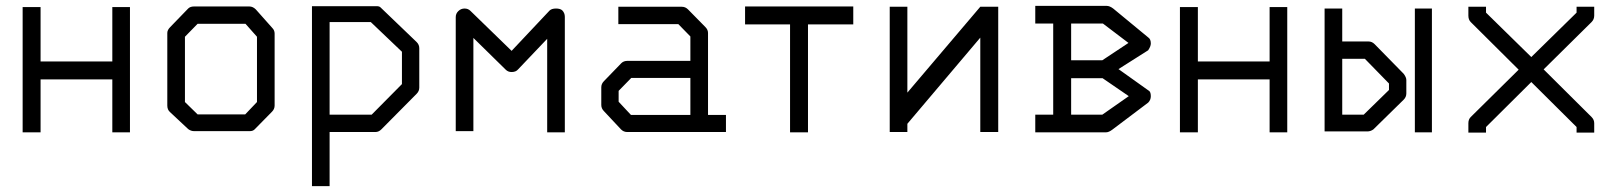

<svg xmlns="http://www.w3.org/2000/svg" viewBox="-20 -499 5452 653"><path d="M57 -475H118V-290H362V-475H422V-49H362V-229H118V-49H57Z M609 -374V-152L652 -110H814L854 -152V-374L815 -418H652ZM559 -407 620 -470Q627 -477 640 -477H828Q840 -477 850 -467L906 -404Q914 -396 914 -385V-140Q914 -128 905 -119L847 -60Q841 -53 829.5 -53H826H640Q629.5 -53 620 -60L558 -118Q549 -126 549 -140V-387Q549 -397 559 -407Z M1041 -478H1261Q1270 -478 1274 -474L1397 -356Q1406 -347 1406 -335V-201Q1406 -189 1397 -180L1277 -59Q1268 -50 1257 -50H1101V134H1041ZM1101 -424V-109H1244L1347 -213V-323L1241 -424Z M1590 -53H1530V-441Q1530 -453 1539 -461.5Q1548 -470 1560 -470Q1572 -470 1580 -462L1720 -326L1849 -463Q1856 -470 1871 -470Q1885 -470 1892 -464Q1901 -455 1901 -442V-49H1841V-367L1742 -263Q1734.5 -254 1720 -254Q1708 -254 1700 -262L1590 -370Z M2328 -108V-234H2127L2084 -190V-153L2126 -108ZM2388 -108H2449V-50H2113Q2101 -50 2092 -59L2034 -121Q2025 -130 2025 -142V-202Q2025 -214 2034 -223L2093 -284Q2101 -292 2114 -292H2328V-375L2287 -417H2083V-476H2299Q2311 -476 2320 -467L2379 -407Q2388 -398 2388 -387Z M2514 -477H2882V-416H2728V-49H2667V-416H2514Z M3375 -50H3314V-371L3066 -78V-50H3006V-476H3066V-184L3314 -476H3375Z M3562 -109V-419H3501V-479H3744Q3754 -479 3766 -470L3886 -371Q3894 -365.5 3894 -351Q3894 -341.5 3885 -328L3784 -264L3885 -192Q3894 -188.5 3894 -172Q3894 -159 3885 -150L3763 -58Q3751 -49 3742 -49H3501V-109ZM3730 -233H3623V-109H3729L3819 -172ZM3729 -294 3818 -353 3731 -419H3623V-294Z M3993 -475H4054V-290H4298V-475H4358V-49H4298V-229H4054V-49H3993Z M4485 -52V-470H4545V-358H4634Q4646 -358 4655 -349L4754 -248Q4763 -236 4763 -227V-181Q4763 -169 4754 -160L4651 -59Q4641.5 -52 4630 -52ZM4545 -109H4618L4704 -193V-215L4622 -299H4545ZM4792 -470H4850V-49H4792Z M5188 -220 5034 -67V-48H4974V-80Q4974 -93 4982 -101L5145 -262L4982 -424Q4974 -432 4974 -446V-476H5034V-456L5188 -305L5342 -456V-476H5402V-446Q5402 -433 5393 -424L5230 -263L5393 -101Q5402 -92 5402 -80V-48H5342V-67Z"/></svg>

Font: IBM 3270 Semi-Condensed
Style: Condensed
Weight: 400
Monospace: yes
Version: Version 2.3.1